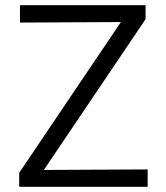

<svg xmlns="http://www.w3.org/2000/svg" viewBox="-20 -720 640 740"><path d="M54 0V-54L446 -635L57 -633V-700H541V-646L149 -65L549 -67V0Z"/></svg>

Font: Red Hat Mono
Style: Regular
Weight: 300
Monospace: yes
Designer: Pentagram, MCKL
Foundry: Pentagram, MCKL
Version: Version 1.023